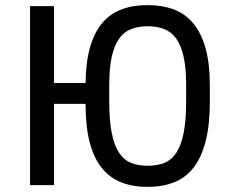

<svg xmlns="http://www.w3.org/2000/svg" viewBox="-20 -727 910 754"><path d="M560 7Q502 7 457 -10.5Q412 -28 380.5 -66.5Q349 -105 332.5 -167Q316 -229 316 -319H192V0H98V-703H192V-401H316Q317 -483 333.5 -541Q350 -599 381 -636Q412 -673 457 -690Q502 -707 560 -707Q618 -707 663.5 -689.5Q709 -672 740 -634Q771 -596 787.5 -536.5Q804 -477 804 -392V-328Q804 -236 787.5 -172Q771 -108 740 -68.5Q709 -29 663.5 -11Q618 7 560 7ZM560 -76Q596 -76 624.5 -87Q653 -98 672 -126.5Q691 -155 701 -204Q711 -253 711 -328V-392Q711 -460 701 -504.5Q691 -549 672 -575.5Q653 -602 624.5 -613Q596 -624 560 -624Q524 -624 495.5 -613Q467 -602 448 -575.5Q429 -549 419 -504.5Q409 -460 409 -392V-328Q409 -253 419 -204Q429 -155 448 -126.5Q467 -98 495.5 -87Q524 -76 560 -76Z"/></svg>

Font: Golos UI VF
Style: Regular
Weight: 400
Designer: A.Korolkova, Vitaly Kuzmin
Foundry: ParaType Ltd
Version: Version 2.000